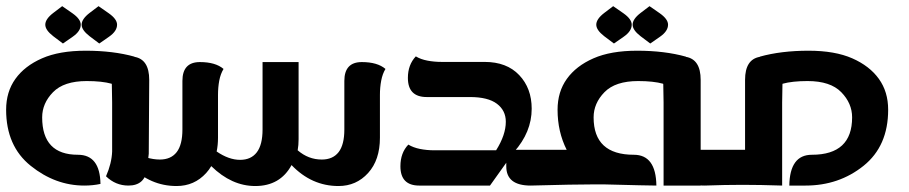

<svg xmlns="http://www.w3.org/2000/svg" viewBox="-20 -606 2969 627"><path d="M465.8 -104 460.4 -55.2Q453.6 0 399.4 0Q357.4 0 326.2 -30.3Q344.7 -72.3 346.2 -111.3V-271.5L345.2 -330.6Q345.2 -331.5 344.7 -332.5Q313 -341.3 263.2 -341.3Q188.5 -341.3 153.1 -304.9Q117.7 -268.6 117.7 -222.7Q117.7 -100.6 234.4 -100.6Q306.6 -100.6 308.1 -5.4Q283.2 0 255.4 0Q160.6 0 80.3 -64.5Q0 -128.9 0 -247.6Q0 -306.2 30.3 -348.4Q60.5 -390.6 117.2 -415.5Q173.8 -440.4 259.8 -440.4Q349.6 -440.4 419.4 -420.9L418.9 -420.4Q467.3 -412.1 467.3 -345.2ZM185.5 -463.9 153.8 -487.8Q127.9 -507.8 127.9 -525.4Q127.9 -543.9 154.3 -564L183.1 -585.9L216.8 -562.5Q243.7 -543.5 243.7 -525.4Q243.7 -504.4 217.8 -486.3ZM304.2 -463.9 272.5 -487.8Q246.6 -507.8 246.6 -525.4Q246.6 -543.9 272.9 -564L301.8 -585.9L335.4 -562.5Q362.3 -543.5 362.3 -525.4Q362.3 -504.4 336.4 -486.3Z M669.9 -63.5Q662.6 -51.3 653.3 -41Q614.7 1.5 556.6 1.5Q470.7 1.5 406.7 -63.5V-113.3Q459.5 -85 502 -85Q538.1 -85 556.9 -109.1Q575.7 -133.3 575.7 -183.1V-341.8Q575.7 -403.3 632.8 -403.3Q683.6 -403.3 710 -380.9Q700.2 -364.7 696 -342.8Q691.9 -320.8 691.9 -295.9V-156.2Q691.9 -132.3 687.5 -111.3Q727.1 -84 764.2 -84Q799.8 -84 818.6 -108.6Q837.4 -133.3 837.4 -183.1V-403.3H955.1V-151.4Q955.1 -131.8 952.1 -115.2Q986.8 -85 1030.8 -85Q1066.9 -85 1085.7 -109.1Q1104.5 -133.3 1104.5 -183.1V-341.8Q1104.5 -403.3 1161.6 -403.3Q1212.4 -403.3 1238.8 -380.9Q1229 -364.7 1224.9 -342.8Q1220.7 -320.8 1220.7 -295.9V-156.2Q1220.7 -83.5 1182.1 -41Q1143.6 1.5 1085.4 1.5Q997.6 1.5 932.1 -66.9Q895 1.5 813.5 1.5Q736.3 1.5 669.9 -63.5Z M1422.9 -403.8H1562.5Q1634.8 -403.8 1675.5 -360.8Q1716.3 -317.9 1716.3 -251Q1716.3 -174.3 1658.2 -109.4L1580.1 0H1349.1Q1287.6 0 1287.6 -63Q1287.6 -106.9 1313.5 -133.8Q1329.6 -124 1351.6 -119.6Q1373.5 -115.2 1398.4 -115.2H1600.1Q1631.8 -165.5 1631.8 -208.5Q1631.8 -245.1 1602.8 -267.1Q1573.7 -289.1 1514.6 -289.1H1373.5Q1312 -289.1 1312 -351.6Q1312 -394.5 1337.9 -421.9Q1354 -412.1 1376 -408Q1397.9 -403.8 1422.9 -403.8Z M1712.9 0Q1633.3 0 1633.3 -62.5V-116.7H1830.6Q1800.8 -175.8 1800.8 -247.6Q1800.8 -306.2 1831.1 -348.4Q1861.3 -390.6 1918 -415.5Q1974.6 -440.4 2060.5 -440.4Q2150.4 -440.4 2220.2 -420.9L2219.7 -420.4Q2268.1 -412.1 2268.1 -345.2V0H2147V-271.5L2146 -330.6Q2146 -331.5 2145.5 -332.5Q2113.8 -341.3 2064 -341.3Q1989.3 -341.3 1953.9 -304.9Q1918.5 -268.6 1918.5 -222.7Q1918.5 -100.6 2049.8 -100.6Q2122.1 -100.6 2123.5 0Q2098.6 0 1950.2 -3.9H1924.3Q1855.5 -3.9 1712.9 0ZM1984.9 -463.9 1953.1 -487.8Q1927.2 -507.8 1927.2 -525.4Q1927.2 -543.9 1953.6 -564L1982.4 -585.9L2016.1 -562.5Q2043 -543.5 2043 -525.4Q2043 -504.4 2017.1 -486.3ZM2103.5 -463.9 2071.8 -487.8Q2045.9 -507.8 2045.9 -525.4Q2045.9 -543.9 2072.3 -564L2101.1 -585.9L2134.8 -562.5Q2161.6 -543.5 2161.6 -525.4Q2161.6 -504.4 2135.7 -486.3Z M2280.8 0Q2201.2 0 2201.2 -62.5V-116.7H2413.1V-345.2Q2413.1 -412.1 2461.4 -420.4L2460.9 -420.9Q2530.8 -440.4 2620.6 -440.4Q2706.5 -440.4 2763.2 -415.5Q2819.8 -390.6 2850.1 -348.4Q2880.4 -306.2 2880.4 -247.6Q2880.4 -128.9 2800 -64.5Q2719.7 0 2610.4 0H2557.6Q2559.1 -100.6 2631.3 -100.6Q2762.7 -100.6 2762.7 -222.7Q2762.7 -268.6 2727.3 -304.9Q2691.9 -341.3 2617.2 -341.3Q2567.4 -341.3 2535.6 -332.5Q2535.2 -331.5 2535.2 -330.6L2534.2 -271.5V0Q2462.4 -2.4 2404.8 -2.4Q2347.7 -2.4 2280.8 0Z"/></svg>

Font: ALMAS
Style: Bold
Weight: 700
Designer: ALMAS Font/ by Husham Jawad Kadhim, derived from the Bainsely font by/ Paul James MIller
Foundry: High-Logic / Made with FontCreator
Version: Version 1.411;September 19, 2021;FontCreator 14.0.0.2814 32-